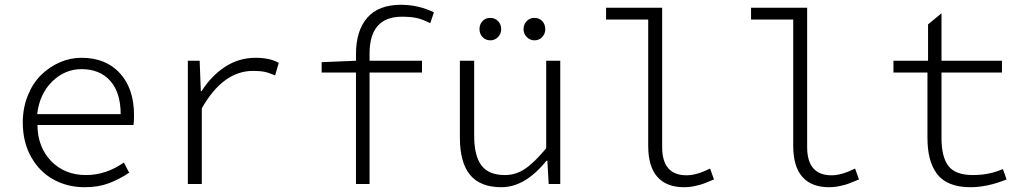

<svg xmlns="http://www.w3.org/2000/svg" viewBox="-20 -761 4237 794"><path d="M330.1 13.2Q259.3 13.2 201.7 -18.3Q144 -49.8 109.1 -111.3Q74.2 -172.9 74.2 -253.9Q74.2 -314 94.7 -365.2Q115.2 -416.5 149.2 -450.2Q183.1 -483.9 226.6 -502.9Q270 -522 316.9 -522Q417.5 -522 475.8 -458.3Q534.2 -394.5 534.2 -285.2Q534.2 -257.3 532.2 -244.1H134.8Q135.7 -152.3 191.7 -94.7Q247.6 -37.1 335.9 -37.1Q418.5 -37.1 492.2 -88.9L514.2 -46.9Q472.7 -19 429.4 -2.9Q386.2 13.2 330.1 13.2ZM133.8 -289.1H479Q479 -378.4 435.8 -426.8Q392.6 -475.1 316.9 -475.1Q248.5 -475.1 196 -424.1Q143.6 -373 133.8 -289.1Z M756.8 0V-509.8H805.7L810.5 -383.8H813.5Q854 -447.8 911.1 -484.9Q968.3 -522 1036.6 -522Q1096.2 -522 1132.8 -501L1117.7 -449.2Q1091.3 -460.4 1073.5 -464.1Q1055.7 -467.8 1026.4 -467.8Q902.3 -467.8 814.5 -313V0Z M1452.1 0V-460.9H1310.1V-503.9L1452.1 -509.8V-536.1Q1452.1 -634.3 1498.8 -687.7Q1545.4 -741.2 1638.2 -741.2Q1710.4 -741.2 1774.4 -710L1759.3 -665Q1728 -681.2 1702.9 -686.5Q1677.7 -691.9 1642.1 -691.9Q1508.3 -691.9 1508.3 -539.1V-509.8H1725.1V-460.9H1508.3V0Z M2007.8 -594.2Q1988.3 -594.2 1975.6 -607.7Q1962.9 -621.1 1962.9 -640.1Q1962.9 -660.6 1975.3 -673.8Q1987.8 -687 2007.8 -687Q2026.9 -687 2039.8 -673.6Q2052.7 -660.2 2052.7 -640.1Q2052.7 -621.6 2039.6 -607.9Q2026.4 -594.2 2007.8 -594.2ZM2189.9 -594.2Q2171.4 -594.2 2158.2 -607.9Q2145 -621.6 2145 -640.1Q2145 -660.2 2158 -673.6Q2170.9 -687 2189.9 -687Q2210 -687 2222.4 -673.8Q2234.9 -660.6 2234.9 -640.1Q2234.9 -621.1 2222.2 -607.7Q2209.5 -594.2 2189.9 -594.2ZM2053.7 13.2Q1966.3 13.2 1924.1 -37.6Q1881.8 -88.4 1881.8 -191.9V-509.8H1940.9V-200.2Q1940.9 -116.7 1970.9 -76.9Q2001 -37.1 2067.9 -37.1Q2113.3 -37.1 2151.6 -63Q2189.9 -88.9 2238.8 -147.9V-509.8H2296.9V0H2249L2243.7 -96.2H2239.7Q2151.4 13.2 2053.7 13.2Z M2808.6 13.2Q2736.3 13.2 2698.5 -29.5Q2660.6 -72.3 2660.6 -158.2V-680.2H2486.3V-729H2718.3V-152.8Q2718.3 -36.1 2819.3 -36.1Q2860.8 -36.1 2916.5 -64L2932.6 -19Q2902.8 -6.8 2891.4 -2.2Q2879.9 2.4 2856 7.8Q2832 13.2 2808.6 13.2Z M3408.2 13.2Q3335.9 13.2 3298.1 -29.5Q3260.3 -72.3 3260.3 -158.2V-680.2H3085.9V-729H3317.9V-152.8Q3317.9 -36.1 3418.9 -36.1Q3460.4 -36.1 3516.1 -64L3532.2 -19Q3502.4 -6.8 3491 -2.2Q3479.5 2.4 3455.6 7.8Q3431.6 13.2 3408.2 13.2Z M3992.7 13.2Q3943.4 13.2 3908.4 -1.5Q3873.5 -16.1 3853.5 -43.9Q3833.5 -71.8 3824.5 -107.9Q3815.4 -144 3815.4 -191.9V-460.9H3674.8V-509.8H3817.9V-660.2L3873.5 -706.1V-509.8H4123.5V-460.9H3873.5V-189.9Q3873.5 -112.3 3902.1 -74.7Q3930.7 -37.1 4003.4 -37.1Q4071.8 -37.1 4127.4 -62L4142.6 -19Q4064 13.2 3992.7 13.2Z"/></svg>

Font: Office Code Pro Light
Style: Regular
Weight: 300
Designer: Nathan Rutzky & Paul D. Hunt
Foundry: Adobe Systems Incorporated
Version: Version 1.004;PS 001.004;hotconv 1.0.70;makeotf.lib2.5.58329